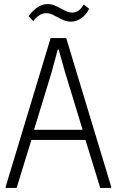

<svg xmlns="http://www.w3.org/2000/svg" viewBox="-20 -928 577 948"><path d="M8 -6 230 -740H307L529 -6V0H475L402 -237H135L62 0H8ZM388 -287 301 -572 270 -683H265L235 -572L148 -287ZM121 -848Q137 -872 162.5 -890Q188 -908 214 -908Q233 -908 248.5 -901.5Q264 -895 278.5 -887Q293 -879 307 -872.5Q321 -866 338 -866Q371 -866 393 -906L420 -885Q407 -856 382 -838.5Q357 -821 331 -821Q312 -821 296.5 -827.5Q281 -834 266.5 -842Q252 -850 237.5 -856.5Q223 -863 207 -863Q190 -863 173.5 -852Q157 -841 144 -824Z"/></svg>

Font: Encode Sans Compressed
Style: Light
Weight: 300
Designer: Pablo Impallari, Andres Torresi
Foundry: Pablo Impallari, Andres Torresi
Version: Version 1.000; ttfautohint (v1.00) -l 8 -r 50 -G 200 -x 14 -